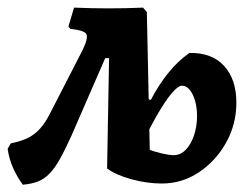

<svg xmlns="http://www.w3.org/2000/svg" viewBox="-60 -483 662 514"><path d="M1.1 11.5Q-14.3 -9.5 -24.9 -33.2Q-35.5 -56.9 -39.6 -84.4L-31.2 -99.2Q-3.8 -104.7 15 -113.9Q33.7 -123.2 48 -139.6Q62.3 -156 74.6 -180.6L161.2 -349.2Q176.8 -381.5 171.2 -391.7Q165.5 -401.8 128 -405.8L123.2 -412.1L138.2 -462.6Q186.3 -460.6 231.1 -460.6Q275.9 -460.6 323.4 -462.6L227.3 -340.4L132.2 -121.8Q114.7 -83 100.6 -57.7Q86.5 -32.4 72.4 -18.1Q58.4 -3.7 41.6 2.8Q24.9 9.4 1.1 11.5ZM226.7 -31.9 232 -327.3H188.7L322.9 -462.6L333.1 -450.8L341.9 -37.4ZM301.8 -56.3 293.2 -101.1Q312 -91.9 333 -84.3Q354 -76.8 373.4 -72.2Q392.8 -67.6 404.9 -67.6Q423 -67.6 437.2 -82Q451.3 -96.5 459.4 -120.6Q467.5 -144.7 467.5 -172.7Q467.5 -205.5 456 -229.5Q444.4 -253.6 427 -253.6Q418.4 -253.6 404.4 -238.6Q390.4 -223.5 373.6 -196.7Q356.7 -169.9 338.3 -134.2Q319.9 -98.4 301.8 -56.3ZM373 8.3Q334.2 8.3 292.3 -3Q250.5 -14.3 226.7 -31.9L324 -221.1L343.8 -215.5Q364.1 -254.6 389.7 -286.8Q415.4 -319 447 -341.3Q507.6 -342.3 540.2 -306.3Q572.8 -270.3 572.8 -208Q572.8 -150.8 545.6 -101.7Q518.4 -52.6 473.1 -22.2Q427.9 8.3 373 8.3Z"/></svg>

Font: Alegreya
Style: Italic
Weight: 400
Italic angle: -7°
Designer: Juan Pablo del Peral
Foundry: Huerta Tipografica
Version: Version 2.009